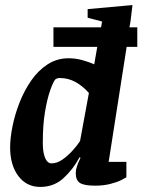

<svg xmlns="http://www.w3.org/2000/svg" viewBox="-20 -727 562 758"><path d="M139 11Q85 11 52.5 -32Q20 -75 20 -145Q20 -182 29.5 -229Q39 -276 57.5 -323Q76 -370 103.5 -409.5Q131 -449 168 -473Q205 -497 251 -497Q279 -497 305.5 -489.5Q332 -482 352 -473L364 -542H191V-619H379L383 -642L326 -657V-691L503 -707L495 -641L491 -619H522V-542H480L409 -88H479V-27Q476 -25 459.5 -16.5Q443 -8 416 -1Q389 6 355 6Q313 6 296 -4.5Q279 -15 279 -44Q279 -56 284 -71Q289 -86 298 -104L294 -106Q269 -59 231 -24Q193 11 139 11ZM183 -82Q205 -82 226.5 -97Q248 -112 266.5 -132.5Q285 -153 296 -170L331 -360Q306 -388 277.5 -403.5Q249 -419 216 -419Q209 -419 204.5 -417Q200 -415 197 -412Q188 -399 177 -367Q166 -335 157.5 -284.5Q149 -234 149 -163Q149 -136 153.5 -118Q158 -100 165.5 -91Q173 -82 183 -82Z"/></svg>

Font: Faustina Light
Style: Bold Italic
Weight: 700
Italic angle: -8°
Version: Version 1.200